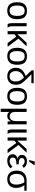

<svg xmlns="http://www.w3.org/2000/svg" viewBox="2156 -2948 985 5336"><g transform="rotate(90 2648.0 -280.5)"><path d="M514.2 -264.6Q514.2 -126 453.1 -58.1Q392.1 9.8 275.9 9.8Q160.2 9.8 101.1 -60.8Q42 -131.3 42 -264.6Q42 -538.1 278.8 -538.1Q399.9 -538.1 457 -471.4Q514.2 -404.8 514.2 -264.6ZM421.9 -264.6Q421.9 -374 389.4 -423.6Q356.9 -473.1 280.3 -473.1Q203.1 -473.1 168.7 -422.6Q134.3 -372.1 134.3 -264.6Q134.3 -160.2 168.2 -107.7Q202.1 -55.2 274.9 -55.2Q354 -55.2 387.9 -106Q421.9 -156.7 421.9 -264.6Z M653.3 0Q638.7 -15.6 630.9 -48.6Q623 -81.5 623 -115.2V-528.3H710.9V-110.8Q710.9 -79.1 721.4 -49.3Q731.9 -19.5 750 0Z M933.6 -188V0H845.7V-528.3H933.6V-272L1165.5 -528.3H1268.6L1054.2 -301.3L1279.8 0H1176.8L998 -241.2Z M1780.3 -264.6Q1780.3 -126 1719.2 -58.1Q1658.2 9.8 1542 9.8Q1426.3 9.8 1367.2 -60.8Q1308.1 -131.3 1308.1 -264.6Q1308.1 -538.1 1544.9 -538.1Q1666 -538.1 1723.1 -471.4Q1780.3 -404.8 1780.3 -264.6ZM1688 -264.6Q1688 -374 1655.5 -423.6Q1623 -473.1 1546.4 -473.1Q1469.2 -473.1 1434.8 -422.6Q1400.4 -372.1 1400.4 -264.6Q1400.4 -160.2 1434.3 -107.7Q1468.3 -55.2 1541 -55.2Q1620.1 -55.2 1654.1 -106Q1688 -156.7 1688 -264.6Z M2336.4 -231.9Q2336.4 -121.1 2273.4 -55.7Q2210.4 9.8 2101.1 9.8Q1990.7 9.8 1927.5 -54.2Q1864.3 -118.2 1864.3 -231Q1864.3 -421.9 2091.3 -501L1935.5 -666.5V-724.6H2293.5V-660.2H2118.7L2043.5 -664.1L2197.8 -505.9Q2250.5 -451.7 2280.8 -408.7Q2311 -365.7 2323.7 -324Q2336.4 -282.2 2336.4 -231.9ZM2244.1 -230Q2244.1 -285.2 2221.2 -337.6Q2198.2 -390.1 2136.7 -453.6Q2049.3 -422.4 2002.9 -364.3Q1956.5 -306.2 1956.5 -230Q1956.5 -147.5 1994.9 -101.3Q2033.2 -55.2 2101.1 -55.2Q2244.1 -55.2 2244.1 -230Z M2893.1 -264.6Q2893.1 -126 2832 -58.1Q2771 9.8 2654.8 9.8Q2539.1 9.8 2480 -60.8Q2420.9 -131.3 2420.9 -264.6Q2420.9 -538.1 2657.7 -538.1Q2778.8 -538.1 2835.9 -471.4Q2893.1 -404.8 2893.1 -264.6ZM2800.8 -264.6Q2800.8 -374 2768.3 -423.6Q2735.8 -473.1 2659.2 -473.1Q2582 -473.1 2547.6 -422.6Q2513.2 -372.1 2513.2 -264.6Q2513.2 -160.2 2547.1 -107.7Q2581.1 -55.2 2653.8 -55.2Q2732.9 -55.2 2766.8 -106Q2800.8 -156.7 2800.8 -264.6Z M3356 0Q3355.5 -3.9 3354.2 -21.5Q3353 -39.1 3352.3 -59.6Q3351.6 -80.1 3351.1 -92.8H3349.1Q3319.8 -35.2 3287.4 -12.7Q3254.9 9.8 3205.6 9.8Q3165.5 9.8 3136.2 -5.9Q3106.9 -21.5 3091.3 -49.8H3089.4Q3090.3 -39.1 3090.8 -24.4Q3091.3 -9.8 3091.3 9.8V191.9H3002.4V-528.3H3091.3V-213.9Q3091.3 -59.1 3216.3 -59.1Q3276.9 -59.1 3311.8 -103.5Q3346.7 -147.9 3346.7 -227.1V-528.3H3435.1V-113.8Q3435.1 -20.5 3438 0Z M3608.4 0Q3593.8 -15.6 3585.9 -48.6Q3578.1 -81.5 3578.1 -115.2V-528.3H3666V-110.8Q3666 -79.1 3676.5 -49.3Q3687 -19.5 3705.1 0Z M3888.7 -188V0H3800.8V-528.3H3888.7V-272L4120.6 -528.3H4223.6L4009.3 -301.3L4234.9 0H4131.8L3953.1 -241.2Z M4456.1 -55.7Q4498.5 -55.7 4539.3 -77.4Q4580.1 -99.1 4608.9 -134.3L4660.2 -85.4Q4581.1 9.8 4450.2 9.8Q4361.8 9.8 4314.7 -30.8Q4267.6 -71.3 4267.6 -144Q4267.6 -197.8 4304 -233.9Q4340.3 -270 4396.5 -275.4V-276.4Q4344.7 -282.2 4314.2 -315.4Q4283.7 -348.6 4283.7 -397Q4283.7 -460.4 4333.3 -499.3Q4382.8 -538.1 4463.4 -538.1Q4585.9 -538.1 4647 -447.8L4584.5 -404.8Q4540 -472.7 4463.9 -472.7Q4419.4 -472.7 4396 -451.9Q4372.6 -431.2 4372.6 -395Q4372.6 -350.6 4410.6 -330.1Q4448.2 -309.1 4547.4 -309.1V-243.2Q4472.2 -243.2 4435.5 -233.9Q4398.4 -224.6 4378.7 -203.4Q4358.9 -182.1 4358.9 -145.5Q4358.9 -103 4385 -79.3Q4411.1 -55.7 4456.1 -55.7ZM4566.9 -735.4 4468.8 -594.7H4432.1V-610.8L4465.8 -753.4H4566.9Z M5202.6 -239.7Q5202.6 -122.1 5138.9 -56.2Q5075.2 9.8 4963.4 9.8Q4846.2 9.8 4783.7 -58.8Q4721.2 -127.4 4721.2 -255.9Q4721.2 -385.3 4794.4 -456.8Q4867.7 -528.3 5003.4 -528.3H5281.2V-464.4H5200.7L5128.4 -467.3V-465.3Q5168 -406.2 5185.3 -352.1Q5202.6 -297.9 5202.6 -239.7ZM5110.4 -238.3Q5110.4 -362.8 5049.8 -464.4H5006.3Q4916.5 -464.4 4865.2 -409.7Q4814 -355 4814 -256.8Q4814 -55.2 4959.5 -55.2Q5033.2 -55.2 5071.8 -102.3Q5110.4 -149.4 5110.4 -238.3Z"/></g></svg>

Font: Arimo Nerd Font
Style: Regular
Weight: 400
Designer: Steve Matteson
Foundry: Monotype Imaging Inc.
Version: Version 1.33;Nerd Fonts 3.2.1